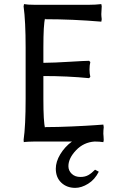

<svg xmlns="http://www.w3.org/2000/svg" viewBox="-20 -678 578 929"><path d="M189.9 -200.2Q189.9 -86.9 198.2 -58.1V-63Q257.8 -63 328.1 -66.2Q398.4 -69.3 439.5 -72.3L480 -75.2L481.9 -63Q480 -47.4 480 -30.8Q480 -27.3 481 -18.1Q481.9 -8.8 481.9 0L480 9.8Q461.9 6.8 438 6.8Q384.8 10.3 347.9 49.1Q311 87.9 311 126Q311 147.5 326.9 162.8Q342.8 178.2 369.1 178.2Q391.6 178.2 407.5 169.2Q423.3 160.2 439.9 143.1L458 152.8Q438.5 191.4 406.2 211.2Q374 231 344.2 231Q303.2 231 276.6 205.8Q250 180.7 250 138.2Q250 104.5 271.5 68.6Q293 32.7 328.1 6.8H147Q131.3 6.8 118.4 7.6Q105.5 8.3 100.6 8.8L95.2 9.8L94.2 -1Q104 -68.8 104 -200.2V-448.2Q104 -575.7 94.2 -647L96.2 -658.2Q112.8 -654.8 147 -654.8H410.2Q441.9 -654.8 470.2 -658.2L472.2 -647.9Q470.2 -619.6 470.2 -609.9Q470.2 -600.6 472.2 -585L470.2 -573.2Q331.5 -585 198.2 -585V-589.8Q189.9 -560.5 189.9 -448.2V-374Q242.7 -374.5 317.9 -379.2Q393.1 -383.8 411.1 -383.8L417 -377.9Q413.1 -361.8 413.1 -341.8Q413.1 -322.3 417 -306.2L411.1 -299.8Q307.6 -310.1 189.9 -310.1Z"/></svg>

Font: Linear Smooth Low Contrast
Style: Regular
Weight: 500
Designer: Philipp H. Poll, Flanker
Foundry: Philipp H. Poll, reworked by Flanker
Version: Version 1.010 | FøM Fix